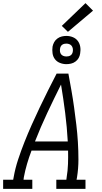

<svg xmlns="http://www.w3.org/2000/svg" viewBox="-33 -1204 653 1224"><path d="M-13 0V-58H51L54 -74Q64 -131 82.5 -187Q101 -243 123 -298.5Q145 -354 169.5 -409Q194 -464 220 -518.5Q246 -573 273 -627Q300 -681 328 -735H403Q413 -681 422.5 -627Q432 -573 439.5 -518.5Q447 -464 453.5 -409.5Q460 -355 463.5 -299Q467 -243 467 -186.5Q467 -130 458 -74L455 -58H512V0H326V-58H390L392 -74Q399 -116 400.5 -159Q402 -202 401 -244H168Q152 -202 139.5 -159.5Q127 -117 119 -74L117 -58H173V0ZM399 -302Q394 -394 382.5 -484.5Q371 -575 356 -665Q311 -575 268.5 -484.5Q226 -394 190 -302ZM390 -795Q369 -795 349 -803Q329 -811 317 -827Q305 -843 302 -864Q299 -885 302 -907Q305 -922 312.5 -935.5Q320 -949 333 -958.5Q346 -968 361 -971.5Q376 -975 390 -975Q412 -975 431.5 -967Q451 -959 463 -943Q475 -927 478.5 -906Q482 -885 478 -863Q476 -848 468.5 -834.5Q461 -821 448 -811.5Q435 -802 420 -798.5Q405 -795 390 -795ZM390 -844Q397 -844 404 -845.5Q411 -847 417 -851Q423 -855 426.5 -861.5Q430 -868 431 -875Q433 -885 431 -895Q429 -905 423.5 -912Q418 -919 409 -922.5Q400 -926 390 -926Q383 -926 376.5 -924.5Q370 -923 364 -919Q358 -915 354.5 -908.5Q351 -902 350 -895Q348 -885 349.5 -875Q351 -865 356.5 -858Q362 -851 371 -847.5Q380 -844 390 -844ZM400 -1001 361 -1039 512 -1184 560 -1136Z"/></svg>

Font: Iosevka Curly Slab LtExObl
Style: Regular
Weight: 300
Width: 7
Italic angle: -9°
Monospace: yes
Designer: Belleve Invis
Foundry: Belleve Invis
Version: Version 11.1.0; ttfautohint (v1.8.3)